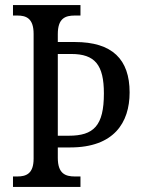

<svg xmlns="http://www.w3.org/2000/svg" viewBox="-20 -734 561 754"><path d="M31 0H296V-41H274C237 -41 207 -52 207 -114V-155H256C427 -155 489 -252 489 -371C489 -501 421 -569 274 -569H207V-600C207 -662 236 -673 274 -673H296V-714H31V-673H48C83 -673 112 -662 112 -601V-111C112 -52 83 -41 48 -41H31ZM250 -201H207V-522H260C353 -522 388 -479 388 -367C388 -240 348 -201 250 -201Z"/></svg>

Font: Noto Serif Khmer Condensed
Style: Regular
Weight: 400
Width: 3
Designer: Danh Hong and the Monotype Design Team
Foundry: Monotype Imaging Inc.
Version: Version 2.004